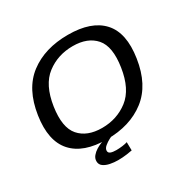

<svg xmlns="http://www.w3.org/2000/svg" viewBox="-161 -755 1045 1048"><g transform="rotate(-30 361.0 -231.0)"><path d="M296.5 5Q149.5 5 81.2 -71Q13 -147 35.5 -296.5Q58.5 -450.5 154.2 -523.2Q250 -596 396.5 -596Q544 -596 612.2 -521.2Q680.5 -446.5 657.5 -296.5Q634.5 -143 538.8 -69Q443 5 296.5 5ZM305.5 -62Q399.5 -62 469.8 -116.2Q540 -170.5 559 -296Q578 -419.5 530 -474.5Q482 -529.5 388 -529.5Q294 -529.5 223.5 -475.8Q153 -422 134 -296Q115.5 -172.5 163.5 -117.2Q211.5 -62 305.5 -62ZM292.5 134Q268 134 243.8 129.2Q219.5 124.5 203 112.8Q186.5 101 186.5 80Q186.5 62 198.5 47.5Q210.5 33 227.2 22.8Q244 12.5 258.8 6.8Q273.5 1 278.5 0H331Q327 1.5 310.5 10Q294 18.5 278.8 31.2Q263.5 44 263.5 58.5Q263.5 71.5 276.5 76.5Q289.5 81.5 311.5 81.5Q330 81.5 351 78.8Q372 76 382 72L383 124.5Q375.5 126.5 348.2 130.2Q321 134 292.5 134Z"/></g></svg>

Font: Anybody ExtraExpanded Regular
Style: Italic
Weight: 400
Width: 8
Italic angle: -10°
Designer: Tyler Finck
Foundry: Etcetera Type Company
Version: Version 1.010; ttfautohint (v1.8.3) -l 8 -r 50 -G 200 -x 14 